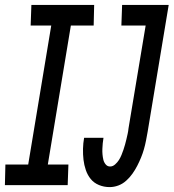

<svg xmlns="http://www.w3.org/2000/svg" viewBox="-56 -755 708 783"><path d="M-36 0 -34 -84H59L153 -651H69L72 -735H328L326 -651H233L139 -84H223L220 0ZM391 8Q368 8 347.5 -0.5Q327 -9 314 -25Q301 -41 294 -61.5Q287 -82 284.5 -103.5Q282 -125 282.5 -148Q283 -171 287 -193H366Q364 -182 363 -170.5Q362 -159 361.5 -148Q361 -137 362 -125.5Q363 -114 365.5 -103.5Q368 -93 375 -84.5Q382 -76 393 -76Q404 -76 413.5 -84.5Q423 -93 429 -102.5Q435 -112 439.5 -123Q444 -134 447.5 -144.5Q451 -155 454 -165.5Q457 -176 459.5 -187Q462 -198 464.5 -209Q467 -220 468 -231L538 -651H439L442 -735H632L546 -217Q543 -200 539.5 -182Q536 -164 531 -146.5Q526 -129 519 -112Q512 -95 503.5 -78.5Q495 -62 484 -46.5Q473 -31 458.5 -18Q444 -5 426.5 1.5Q409 8 391 8Z"/></svg>

Font: Iosevka Curly Slab MdEx
Style: Italic
Weight: 500
Width: 7
Italic angle: -9°
Monospace: yes
Designer: Belleve Invis
Foundry: Belleve Invis
Version: Version 11.0.0; ttfautohint (v1.8.3)